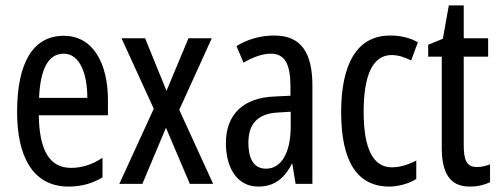

<svg xmlns="http://www.w3.org/2000/svg" viewBox="-20 -678 1841 708"><path d="M215 -546C102 -546 43 -447 43 -265C43 -109 96 10 233 10C279 10 320 -1 358 -24V-96C318 -70 281 -59 242 -59C163 -59 125 -123 123 -253H378V-309C378 -442 325 -546 215 -546ZM215 -480C275 -480 302 -405 302 -317H124C129 -428 160 -480 215 -480Z M547 -277 420 0H505L592 -207L680 0H766L641 -273L761 -537H675L594 -343L515 -537H428Z M992 -547C941 -547 894 -534 852 -508L878 -447C916 -469 949 -480 979 -480C1030 -480 1051 -442 1051 -360V-325L990 -322C877 -317 813 -256 813 -150C813 -65 850 10 933 10C989 10 1028 -18 1056 -74H1058L1070 0H1132V-362C1132 -480 1093 -547 992 -547ZM1004 -263 1052 -266V-212C1052 -114 1017 -56 961 -56C920 -56 896 -86 896 -152C896 -222 931 -259 1004 -263Z M1416 10C1446 10 1487 0 1515 -18V-86C1484 -70 1454 -61 1425 -61C1356 -61 1321 -129 1321 -266C1321 -404 1356 -475 1424 -475C1447 -475 1471 -468 1496 -455L1521 -522C1493 -538 1460 -547 1418 -547C1296 -547 1238 -441 1238 -265C1238 -82 1297 10 1416 10Z M1739 -62C1700 -62 1690 -89 1690 -143V-469H1780V-537H1690V-658H1635L1613 -535L1559 -513V-469H1609V-133C1609 -37 1641 10 1712 10C1742 10 1766 4 1787 -6V-72C1771 -66 1755 -62 1739 -62Z"/></svg>

Font: Noto Sans Gujarati UI ExtraCondensed
Style: Regular
Weight: 400
Width: 2
Designer: Jelle Bosma - Monotype Design Team, Universal Thirst
Foundry: Monotype Imaging Inc.
Version: Version 2.106